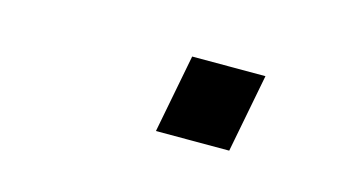

<svg xmlns="http://www.w3.org/2000/svg" viewBox="-33 -409 583 310"><g transform="rotate(15 259.0 -254.5)"><path d="M260.3 -320.3 234.9 -189H357.4L382.8 -320.3Z"/></g></svg>

Font: Fantasque Sans Mono
Style: RegItalic
Weight: 400
Italic angle: -11°
Monospace: yes
Designer: Jany Belluz
Version: Version 1.6.3